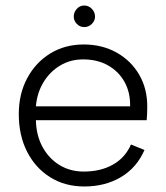

<svg xmlns="http://www.w3.org/2000/svg" viewBox="-20 -668 601 695"><path d="M285 -570Q269 -570 258 -581.5Q247 -593 247 -608Q247 -624 258 -636Q269 -648 285 -648Q301 -648 312.5 -636Q324 -624 324 -608Q324 -593 312.5 -581.5Q301 -570 285 -570ZM285 7Q215 7 161.5 -26.5Q108 -60 78 -119Q48 -178 48 -255Q48 -328 78.5 -385Q109 -442 162 -474.5Q215 -507 283 -507Q350 -507 402.5 -477.5Q455 -448 484.5 -396.5Q514 -345 513 -279Q513 -269 512.5 -257.5Q512 -246 511 -233H110Q111 -178 134 -136Q157 -94 195.5 -70.5Q234 -47 283 -47Q345 -47 389.5 -72.5Q434 -98 454 -145L503 -125Q475 -61 418 -27Q361 7 285 7ZM451 -283Q452 -333 431 -371Q410 -409 371.5 -431Q333 -453 281 -453Q235 -453 198 -431Q161 -409 137.5 -370.5Q114 -332 110 -283Z"/></svg>

Font: Albert Sans Light
Style: Regular
Weight: 300
Designer: Andreas Rasmussen
Foundry: a.Foundry
Version: Version 1.025